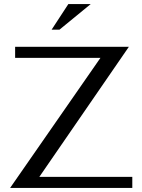

<svg xmlns="http://www.w3.org/2000/svg" viewBox="-20 -932 706 952"><path d="M55 -700H619L175 -55H636V0H30L478 -645H55ZM236 -785 319 -912H430L275 -785Z"/></svg>

Font: Tenor Sans
Style: Regular
Weight: 400
Designer: Denis Masharov
Foundry: Denis Masharov
Version: Version 1.1